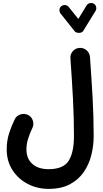

<svg xmlns="http://www.w3.org/2000/svg" viewBox="-20 -973 678 1270"><path d="M601.1 -948.2Q612.8 -940.9 616 -926.8Q619.1 -912.6 611.8 -900.4L530.8 -769Q522.9 -755.9 502.9 -755.6Q482.9 -755.4 474.1 -766.1L380.4 -883.8Q372.1 -894.5 373.5 -909.2Q375 -923.8 386.2 -932.6Q397 -940.9 411.6 -939.5Q426.3 -938 434.6 -926.8L498 -847.7L552.7 -937Q560.1 -948.7 574.5 -952.1Q588.9 -955.6 601.1 -948.2ZM24.4 15.1Q24.4 -42.5 40.3 -91.8Q56.2 -141.1 77.6 -184.1Q89.4 -208 115.2 -216.1Q141.1 -224.1 165 -212.9Q189 -201.2 197.3 -175.3Q205.6 -149.4 193.8 -125.5Q178.7 -94.7 166.7 -57.9Q154.8 -21 154.8 15.1Q154.8 75.7 193.4 110.8Q231.9 146 301.8 146Q398.9 146 434.1 90.6Q469.2 35.2 469.2 -72.3Q469.2 -196.8 462.6 -320.6Q456.1 -444.3 445.8 -586.9Q443.8 -613.8 461.4 -634Q479 -654.3 505.9 -656.2Q532.7 -657.7 553 -640.1Q573.2 -622.6 575.2 -595.7Q585.4 -453.1 592.5 -327.1Q599.6 -201.2 599.6 -72.3Q599.6 -8.8 584 53.2Q568.4 115.2 533.7 165.5Q499 215.8 441.9 246.1Q384.8 276.4 301.8 276.4Q226.6 276.4 163.6 243.7Q100.6 210.9 62.5 152.1Q24.4 93.3 24.4 15.1Z"/></svg>

Font: Mikhak-FD Bold
Style: Regular
Weight: 700
Designer: Amin Abedi
Version: Version 3.3